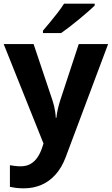

<svg xmlns="http://www.w3.org/2000/svg" viewBox="-20 -786 609 1046"><path d="M0 -546H163L266 -239Q271 -224 274.5 -209Q278 -194 280.5 -178Q283 -162 284 -144H287Q290 -170 295.5 -193.5Q301 -217 308 -239L409 -546H569L338 70Q317 126 283.5 164Q250 202 206 221Q162 240 110 240Q85 240 66.5 237.5Q48 235 34 232V114Q45 116 60.5 118Q76 120 93 120Q124 120 146.5 107Q169 94 184 71.5Q199 49 208 23L217 -4ZM496 -756Q482 -742 459 -722Q436 -702 409.5 -680Q383 -658 357.5 -638.5Q332 -619 313 -606H214V-619Q230 -638 251.5 -663.5Q273 -689 294 -716.5Q315 -744 329 -766H496Z"/></svg>

Font: Noto Sans Gurmukhi
Style: Regular
Weight: 400
Designer: Jelle Bosma - Monotype Design Team
Foundry: Monotype Imaging Inc.
Version: Version 2.003